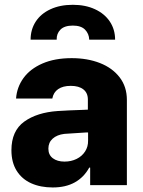

<svg xmlns="http://www.w3.org/2000/svg" viewBox="-20 -783 604 812"><path d="M224.6 -313.5Q268.6 -316.4 332 -318.4Q339.8 -319.3 351.6 -319.3V-362.3Q351.6 -390.1 332.5 -405Q313.5 -419.9 279.3 -419.9Q246.1 -419.9 226.1 -406.2Q206.1 -392.6 201.2 -366.2H47.9Q51.3 -414.1 79.3 -452.9Q107.4 -491.7 159.4 -514.4Q211.4 -537.1 283.2 -537.1Q349.6 -537.1 402.6 -516.4Q455.6 -495.6 486.1 -455.8Q516.6 -416 516.6 -360.4V0H361.3V-74.2H357.4Q335 -33.2 296.4 -11.7Q257.8 9.8 203.1 9.8Q151.4 9.8 112.1 -7.8Q72.8 -25.4 50.5 -60.8Q28.3 -96.2 28.3 -147.5Q28.3 -229.5 82.5 -268.6Q136.7 -307.6 224.6 -313.5ZM252.9 -99.6Q280.8 -99.6 303.7 -110.8Q326.7 -122.1 339.8 -142.3Q353 -162.6 352.5 -188.5V-222.7H342.8L252 -216.8Q220.7 -212.9 202.6 -196.5Q184.6 -180.2 184.6 -154.3Q184.6 -127.9 203.4 -113.8Q222.2 -99.6 252.9 -99.6ZM288.1 -762.7Q341.3 -762.7 381.8 -743.9Q422.4 -725.1 444.6 -691.7Q466.8 -658.2 466.8 -615.2H357.4Q356.4 -640.6 339.6 -657.7Q322.8 -674.8 288.1 -674.8Q252.4 -674.8 235.6 -657.7Q218.8 -640.6 219.7 -615.2H109.4Q109.4 -658.2 131.1 -691.7Q152.8 -725.1 193.4 -743.9Q233.9 -762.7 288.1 -762.7Z"/></svg>

Font: Pretendard GOV ExtraBold
Style: Regular
Weight: 800
Designer: Base glyphs from Inter by Rasmus Andersson; Hangeul glyphs from Noto Sans CJK(Source Han Sans) by Jang Soo-young and Kan
Foundry: Kil Hyung-jin
Version: Version 1.309